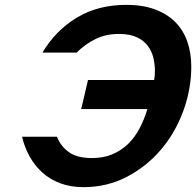

<svg xmlns="http://www.w3.org/2000/svg" viewBox="-20 -758 809 792"><path d="M155 -541Q209 -632 296.5 -685Q384 -738 501 -738Q568 -738 618.5 -719.5Q669 -701 702.5 -667.5Q736 -634 752.5 -587Q769 -540 769 -483Q769 -391 736.5 -301.5Q704 -212 645 -142Q586 -72 504 -29Q422 14 324 14Q271 14 228.5 -2Q186 -18 154.5 -46.5Q123 -75 102 -113Q81 -151 71 -194H215Q230 -155 264 -130.5Q298 -106 360 -106Q407 -106 443.5 -121.5Q480 -137 508 -164Q536 -191 555.5 -228Q575 -265 588 -308H315L343 -428H616Q619 -446 619 -467Q619 -493 612.5 -520Q606 -547 589.5 -569Q573 -591 544 -604.5Q515 -618 471 -618Q417 -618 374 -597Q331 -576 296 -541Z"/></svg>

Font: Perun
Style: Bold Italic
Weight: 700
Italic angle: -12°
Foundry: Copyright (c) Stefan Peev, Context Ltd, 2016
Version: Version 1.027